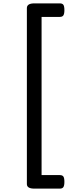

<svg xmlns="http://www.w3.org/2000/svg" viewBox="-20 -1041 443 1136"><path d="M361 -981Q361 -959 355 -950Q349 -941 334 -941H226V-5H334Q349 -5 355 3.5Q361 12 361 35Q361 57 355 66Q349 75 334 75H183Q139 75 139 48V-993Q139 -1021 183 -1021H334Q349 -1021 355 -1012.5Q361 -1004 361 -981Z"/></svg>

Font: Playwrite HU
Style: Regular
Weight: 400
Designer: Veronika Burian, José Scaglione
Foundry: TypeTogether
Version: Version 1.002